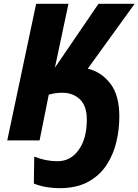

<svg xmlns="http://www.w3.org/2000/svg" viewBox="-20 -734 724 1004"><path d="M291 250Q259 250 224.5 244.5Q190 239 157 226L159 85Q219 109 281 109Q349 109 391.5 50Q434 -9 434 -109Q434 -180 398 -214.5Q362 -249 306 -249Q284 -249 266 -246Q248 -243 235 -239L187 0H18L169 -714H338L267 -380L495 -714H684L439 -375Q510 -358 557 -297Q604 -236 604 -124Q604 -58 588.5 8Q573 74 537 129Q501 184 440.5 217Q380 250 291 250Z"/></svg>

Font: Noto Sans Disp ExtBd
Style: Italic
Weight: 800
Italic angle: -12°
Designer: Monotype Design Team
Foundry: Monotype Imaging Inc.
Version: Version 2.000;GOOG;noto-source:20170915:90ef993387c0